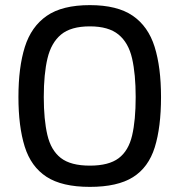

<svg xmlns="http://www.w3.org/2000/svg" viewBox="-20 -720 701 750"><path d="M331 10Q222 10 161.5 -29.5Q101 -69 76.5 -147.5Q52 -226 52 -341Q52 -457 77 -536.5Q102 -616 162.5 -658Q223 -700 331 -700Q438 -700 498.5 -658.5Q559 -617 584 -537Q609 -457 609 -341Q609 -223 584.5 -144.5Q560 -66 499.5 -28Q439 10 331 10ZM331 -73Q405 -73 443.5 -102Q482 -131 496 -190.5Q510 -250 510 -341Q510 -430 496 -491.5Q482 -553 443 -585Q404 -617 331 -617Q257 -617 218.5 -585Q180 -553 165.5 -492Q151 -431 151 -341Q151 -253 165 -193Q179 -133 217.5 -103Q256 -73 331 -73Z"/></svg>

Font: Cairo Play SemiBold
Style: Regular
Weight: 600
Designer: Mohamed Gaber, Accademia di Belle Arti di Urbino
Foundry: Kief Type Foundry, Accademia di Belle Arti di Urbino
Version: Version 3.130;gftools[0.9.24]